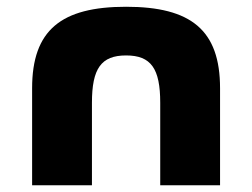

<svg xmlns="http://www.w3.org/2000/svg" viewBox="-20 -548 746 568"><path d="M252 0H75V-287C75 -459 161 -528 353 -528C545 -528 631 -459 631 -287V0H454V-244C454 -345 427 -384 353 -384C279 -384 252 -345 252 -244Z"/></svg>

Font: Hussar Techniczny
Style: Bold 
Weight: 700
Foundry: Cannot Into Space Fonts
Version: Version 0.77